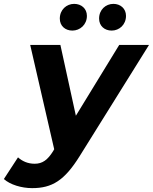

<svg xmlns="http://www.w3.org/2000/svg" viewBox="-102 -770 790 992"><path d="M272 -612C311 -612 347 -642 347 -688C347 -726 318 -750 281 -750C242 -750 207 -720 207 -674C207 -636 235 -612 272 -612ZM475 -612C514 -612 549 -642 549 -688C549 -726 520 -750 484 -750C444 -750 410 -720 410 -674C410 -636 438 -612 475 -612ZM514 -538 290 -172 210 -538H54L178 1L173 10C144 57 117 76 77 76C42 76 13 63 -9 43L-82 155C-50 184 9 202 64 202C167 202 231 163 310 36L668 -538Z"/></svg>

Font: AWKNG-Font
Style: Bold Italic
Weight: 700
Italic angle: -11.3°
Designer: Awakening Church
Foundry: Awakening Church
Version: Version 1.700;PS 001.700;hotconv 1.0.88;makeotf.lib2.5.64775